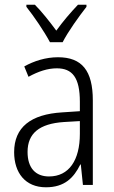

<svg xmlns="http://www.w3.org/2000/svg" viewBox="-20 -785 485 815"><path d="M347 -765H311C277 -729 248 -695 219 -655C191 -693 157 -736 128 -765H92V-756C124 -716 168 -651 192 -606H246C269 -651 315 -715 347 -756ZM226 -542C174 -542 124 -526 83 -503L101 -459C143 -482 182 -495 221 -495C287 -495 319 -456 319 -353V-313L244 -308C111 -300 40 -245 40 -139C40 -52 87 10 175 10C254 10 293 -30 321 -87H323L332 0H374V-359C374 -485 328 -542 226 -542ZM319 -271V-217C319 -105 273 -36 188 -36C131 -36 97 -72 97 -140C97 -219 147 -260 251 -267Z"/></svg>

Font: Noto Sans Display SemiCondensed Light
Style: Regular
Weight: 300
Width: 4
Designer: Monotype Design Team
Foundry: Monotype Imaging Inc.
Version: Version 1.900